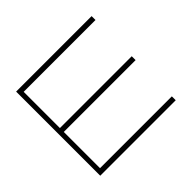

<svg xmlns="http://www.w3.org/2000/svg" viewBox="-129 -979 1259 1259"><g transform="rotate(45 500.0 -350.0)"><path d="M110 0V-700H146V-34H482V-700H518V-34H854V-700H890V0Z"/></g></svg>

Font: Overpass Thin
Style: Regular
Weight: 250
Designer: Delve Withrington, Dave Bailey, Thomas Jockin
Foundry: Delve Fonts LLC
Version: Version 4.000